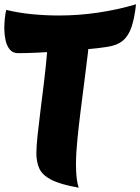

<svg xmlns="http://www.w3.org/2000/svg" viewBox="-30 -841 652 892"><path d="M-10 -709Q-10 -733 -7.5 -756Q-5 -779 -1 -795Q57 -781 119 -775Q181 -769 245 -769Q336 -769 426.5 -782.5Q517 -796 602 -821Q595 -757 581 -715.5Q567 -674 540.5 -652Q514 -630 467 -623Q428 -617 373 -612Q318 -607 259 -603Q200 -599 146 -596.5Q92 -594 54 -594Q29 -594 15 -611.5Q1 -629 -4.5 -655.5Q-10 -682 -10 -709ZM385 -684Q385 -652 378.5 -596Q372 -540 363 -471Q354 -402 345 -330Q336 -258 329.5 -192.5Q323 -127 323 -78Q323 -3 336 31Q250 16 208 -6Q166 -28 152.5 -58.5Q139 -89 139 -129Q139 -160 144.5 -211.5Q150 -263 158 -327Q166 -391 174.5 -460Q183 -529 188.5 -596Q194 -663 194 -720Z"/></svg>

Font: Merienda Black
Style: Regular
Weight: 900
Designer: Eduardo Rodriguez Tunni
Foundry: Eduardo Rodriguez Tunni
Version: Version 2.001